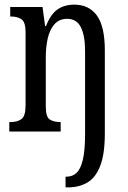

<svg xmlns="http://www.w3.org/2000/svg" viewBox="-20 -566 549 826"><path d="M262 240V194H267Q292 194 309.5 177.5Q327 161 336.5 121Q346 81 346 10V-347Q346 -412 328 -448.5Q310 -485 269 -485Q235 -485 214.5 -462Q194 -439 185.5 -401.5Q177 -364 177 -321V-108Q177 -63 194 -52Q211 -41 239 -41H241V0H20V-41H27Q54 -41 72 -53.5Q90 -66 90 -113V-427Q90 -471 72.5 -483Q55 -495 27 -495H24V-536H163L174 -454H178Q198 -505 227.5 -525.5Q257 -546 300 -546Q363 -546 397 -499Q431 -452 431 -349V8Q431 97 411 148Q391 199 355.5 219.5Q320 240 274 240Z"/></svg>

Font: Noto Serif Myanmar ExtraCondensed
Style: Regular
Weight: 400
Width: 2
Designer: Ben Mitchell and the Monotype Design Team
Foundry: Monotype Imaging Inc.
Version: Version 2.106; ttfautohint (v1.8.4.7-5d5b)